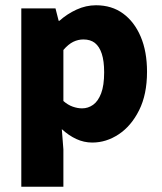

<svg xmlns="http://www.w3.org/2000/svg" viewBox="-20 -530 616 730"><path d="M61 180V-498H191L203 -451H206Q235 -477 271 -493.5Q307 -510 345 -510Q405 -510 448 -478.5Q491 -447 515 -390.5Q539 -334 539 -257Q539 -171 509 -111Q479 -51 431.5 -19.5Q384 12 331 12Q299 12 270 -1.5Q241 -15 215 -39L221 38V180ZM292 -118Q315 -118 334 -131.5Q353 -145 364.5 -175Q376 -205 376 -255Q376 -298 367 -325.5Q358 -353 341 -366.5Q324 -380 297 -380Q277 -380 258.5 -371Q240 -362 221 -340V-146Q238 -131 256.5 -124.5Q275 -118 292 -118Z"/></svg>

Font: Source Sans 3 ExtraLight ExtraBold
Style: Regular
Weight: 800
Version: Version 3.052;hotconv 1.1.0;makeotfexe 2.6.0